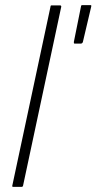

<svg xmlns="http://www.w3.org/2000/svg" viewBox="-20 -729 376 749"><path d="M28 -5 177 -703Q177 -708 181 -708H214Q219 -708 219 -703L70 -5Q69 0 64 0H31Q27 0 28 -5ZM271 -559Q269 -559 268.5 -560.5Q268 -562 268 -565L296 -704Q296 -707 297.5 -708Q299 -709 302 -709H332Q336 -709 336 -708Q336 -707 336 -704L303 -564Q302 -562 300 -560.5Q298 -559 296 -559Z"/></svg>

Font: Glory ExtraLight
Style: Italic
Weight: 250
Italic angle: -12°
Version: Version 1.011